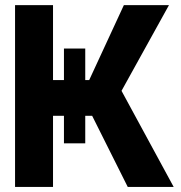

<svg xmlns="http://www.w3.org/2000/svg" viewBox="-20 -739 715 759"><path d="M232.8 -547.1H317V-172.3H232.8ZM39.5 0V-718.8H189.6V-422.5H332.6L469.7 -718.8H648L460.4 -379.9L666.6 0H485L344.3 -281.2H189.6V0Z"/></svg>

Font: Inter Display V
Style: Regular
Weight: 400
Designer: Rasmus Andersson
Foundry: rsms
Version: Version 3.015;git-src